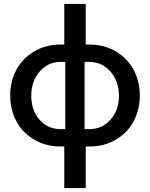

<svg xmlns="http://www.w3.org/2000/svg" viewBox="-20 -750 768 983"><path d="M309.1 212.9V0H291Q212.4 0 152.6 -36.4Q92.8 -72.8 62.5 -131.6Q32.2 -190.4 32.2 -261.2Q32.2 -332 63 -390.9Q93.8 -449.7 153.6 -485.8Q213.4 -522 291 -522H309.1V-730H418.9V-522H437Q514.6 -522 574.5 -485.8Q634.3 -449.7 665 -390.9Q695.8 -332 695.8 -261.2Q695.8 -190.4 665.5 -131.6Q635.3 -72.8 575.4 -36.4Q515.6 0 437 0H418.9V212.9ZM291 -88.9H314V-433.1H291Q225.6 -433.1 182.9 -383.5Q140.1 -334 140.1 -259.8Q140.1 -185.5 182.1 -137.2Q224.1 -88.9 291 -88.9ZM413.1 -88.9H437Q503.4 -88.9 546.1 -137.5Q588.9 -186 588.9 -259.8Q588.9 -334 545.7 -383.5Q502.4 -433.1 437 -433.1H413.1Z"/></svg>

Font: Rawline SemiBold
Style: Regular
Weight: 600
Designer: Matt McInerney, Pablo Impallari, Rodrigo Fuenzalida
Foundry: Matt McInerney, Pablo Impallari, Rodrigo Fuenzalida
Version: Version 4.020;PS 004.020;hotconv 1.0.88;makeotf.lib2.5.64775